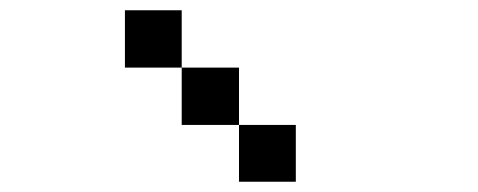

<svg xmlns="http://www.w3.org/2000/svg" viewBox="-20 -1020 929 373"><path d="M444.3 -667Q444.3 -694.3 444.3 -777.3Q471.7 -777.3 554.7 -777.3Q554.7 -750 554.7 -667Q527.3 -667 444.3 -667ZM333 -777.3Q333 -805.7 333 -888.7Q360.4 -888.7 444.3 -888.7Q444.3 -861.3 444.3 -777.3Q417 -777.3 333 -777.3ZM222.7 -888.7Q222.7 -917 222.7 -1000Q250 -1000 333 -1000Q333 -972.7 333 -888.7Q305.7 -888.7 222.7 -888.7Z"/></svg>

Font: Ingsat TST_CRD
Style: Regular
Weight: 300
Designer: Tofik Waleny
Version: 1.0